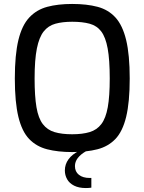

<svg xmlns="http://www.w3.org/2000/svg" viewBox="-20 -763 730 971"><path d="M345 6Q273 6 218.5 -8Q164 -22 127.5 -60Q91 -98 73 -172Q55 -246 55 -366Q55 -486 73 -560.5Q91 -635 128 -674.5Q165 -714 219 -728.5Q273 -743 345 -743Q419 -743 473.5 -728.5Q528 -714 564 -674.5Q600 -635 618 -560.5Q636 -486 636 -366Q636 -246 618 -172Q600 -98 563.5 -60Q527 -22 472.5 -8Q418 6 345 6ZM345 -84Q397 -84 433.5 -95Q470 -106 492.5 -135.5Q515 -165 525 -220.5Q535 -276 535 -366Q535 -461 524.5 -518Q514 -575 492 -604Q470 -633 433.5 -643Q397 -653 345 -653Q296 -653 260 -643Q224 -633 201 -604Q178 -575 166.5 -518Q155 -461 155 -366Q155 -276 164.5 -220.5Q174 -165 196.5 -135.5Q219 -106 255.5 -95Q292 -84 345 -84ZM414 188Q379 188 355 176Q331 164 319.5 143.5Q308 123 308 99Q308 68 326.5 42.5Q345 17 380 0H418Q388 17 373.5 36Q359 55 359 77Q359 105 379 121Q399 137 434 137H442V186Q436 187 429 187.5Q422 188 414 188Z"/></svg>

Font: Exo Thin Medium
Style: Regular
Weight: 500
Version: Version 2.000